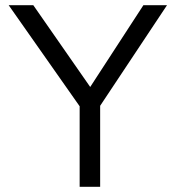

<svg xmlns="http://www.w3.org/2000/svg" viewBox="-20 -720 677 740"><path d="M287 0V-345.6L294.3 -300L13.4 -700H108.3L338.8 -368.8L318.5 -370.7L532.7 -700H623.7L353 -292.7L366 -350.9V0Z"/></svg>

Font: Lexend Medium
Style: Regular
Weight: 500
Designer: Bonnie Shaver-Troup, Thomas Jockin
Foundry: Lexend
Version: Version 1.005